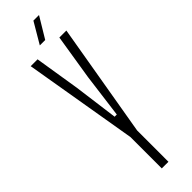

<svg xmlns="http://www.w3.org/2000/svg" viewBox="-321 -939 931 931"><g transform="rotate(-45 145.0 -473.5)"><path d="M122 0V-214V-215L23 -800H70L107.5 -566L137.5 -339H152.5L182 -566L219.5 -800H267.5L167.5 -214.5V-213.5V0ZM125.5 -840 188.5 -947H227L162.5 -840Z"/></g></svg>

Font: Big Shoulders Display Thin Light
Style: Regular
Weight: 300
Version: Version 2.002